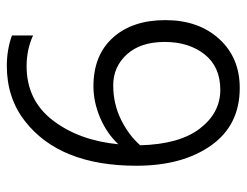

<svg xmlns="http://www.w3.org/2000/svg" viewBox="-100 -615 723 563"><g transform="rotate(-90 261.5 -333.5)"><path d="M117 -284Q120 -169 166 -109Q212 -49 279.5 -49Q347 -49 383.5 -95Q420 -141 420 -212Q420 -283 383.5 -323Q347 -363 293 -363Q239 -363 193 -340.5Q147 -318 117 -284ZM285 8Q176 8 116.5 -76Q57 -160 57 -295Q57 -520 188 -622Q256 -675 350 -675Q397 -675 439 -660V-598Q398 -617 349 -617Q249 -617 190 -540Q131 -463 120 -348Q152 -382 198 -401.5Q244 -421 290 -421Q381 -421 432.5 -364Q484 -307 484 -210Q484 -113 429 -52.5Q374 8 285 8Z"/></g></svg>

Font: Hind Jalandhar Light
Style: Regular
Weight: 300
Designer: Namrata Goyal
Foundry: Indian Type Foundry
Version: Version 0.702;PS 1.0;hotconv 1.0.81;makeotf.lib2.5.63406